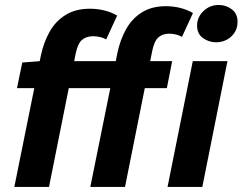

<svg xmlns="http://www.w3.org/2000/svg" viewBox="-20 -737 957 757"><path d="M36.5 0 141.3 -518.8Q152.1 -569.9 175.4 -611.4Q198.7 -653 238.1 -677.8Q277.4 -702.6 334.6 -702.6Q363.9 -702.6 391.5 -695.8Q419 -688.9 441.9 -675.6L398.6 -581.5Q390.6 -587 376 -590.6Q361.4 -594.2 347.4 -594.2Q320.4 -594.2 303.3 -579.7Q286.2 -565.3 278 -523.7L173.2 0ZM336.1 0 443 -528.8Q453.8 -579.9 476.8 -621.4Q499.8 -663 538.8 -687.8Q577.7 -712.6 634.5 -712.6Q663.5 -712.6 690.8 -705.7Q718.1 -698.8 740.8 -685.6L697.5 -591.5Q689.6 -597 675.3 -600.6Q660.9 -604.2 647.4 -604.2Q621.1 -604.2 604.5 -589.7Q587.9 -575.3 579.7 -533.7L472.9 0ZM46.9 -389.4 67.8 -490.5 140.7 -496.1H658.8L637.9 -389.4ZM640.6 0 740.1 -496H876.8L777.7 0ZM831.1 -570.3Q803.5 -570.3 780.2 -587Q757 -603.6 757 -636.2Q757 -669.1 782.1 -693.3Q807.2 -717.4 842.4 -717.4Q870.9 -717.4 893.8 -700.4Q916.6 -683.3 916.6 -651.2Q916.6 -616.2 892 -593.3Q867.4 -570.3 831.1 -570.3Z"/></svg>

Font: Source Sans 3 VF
Style: Italic
Weight: 200
Italic angle: -11°
Designer: Paul D. Hunt
Foundry: Adobe Systems Incorporated
Version: Version 3.042;hotconv 1.0.118;makeotfexe 2.5.65603